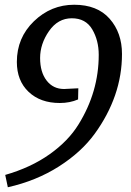

<svg xmlns="http://www.w3.org/2000/svg" viewBox="-20 -682 550 809"><path d="M232 -248Q150 -248 100.5 -295Q51 -342 51 -421Q51 -523 123 -592.5Q195 -662 292.5 -662Q390 -662 442 -603Q494 -544 494 -454.5Q494 -365 465 -281Q436 -197 379.5 -119Q323 -41 228 19.5Q133 80 13 107L2 55Q110 24 189 -32Q268 -88 311 -158Q396 -295 396 -451Q396 -512 368.5 -558.5Q341 -605 282.5 -605Q224 -605 186.5 -551Q149 -497 149 -437.5Q149 -378 176.5 -342.5Q204 -307 250 -307L310 -310L309 -263Q274 -248 232 -248Z"/></svg>

Font: Andada
Style: Italic
Weight: 400
Italic angle: -8.29999°
Designer: Carolina Giovagnoli
Foundry: Carolina Giovagnoli
Version: Version 1.003